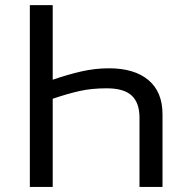

<svg xmlns="http://www.w3.org/2000/svg" viewBox="-20 -734 738 754"><path d="M97.2 -713.9H187V-420.9Q245.1 -440.9 299.1 -453.4Q353 -465.8 408.2 -465.8Q507.8 -465.8 563 -419.4Q618.2 -373 618.2 -285.2V0H527.8V-272Q527.8 -330.1 497.3 -358.6Q466.8 -387.2 398.9 -387.2Q339.8 -387.2 293 -376.7Q246.1 -366.2 187 -346.2V0H97.2Z"/></svg>

Font: Kurinto Seri
Style: Regular
Weight: 400
Designer: Kurinto was developed by Clint Goss from a range of fonts that are compatible with the SIL Open Font License Version 1.1
Foundry: Clinton F. Goss
Version: Version 2.196; July 25, 2020